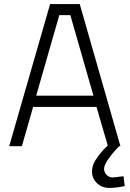

<svg xmlns="http://www.w3.org/2000/svg" viewBox="-20 -715 634 939"><path d="M532 153 584 147 590 195Q549 204 514 204Q479 204 454.5 181Q430 158 430 123.5Q430 89 457 53Q484 17 507 -3L452 -192H142L87 0H25L225 -695H370L569 0H563Q531 32 510 62.5Q489 93 489 110Q489 127 501 140Q513 153 532 153ZM270 -641 157 -247H437L324 -641Z"/></svg>

Font: Titillium Web
Style: Light
Weight: 300
Version: Version 1.001;PS 57.000;hotconv 1.0.70;makeotf.lib2.5.55311